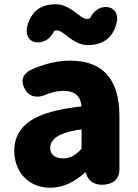

<svg xmlns="http://www.w3.org/2000/svg" viewBox="-20 -868 646 902"><path d="M122 -300C71 -265 47 -219 47 -159C47 -64 111 14 216 14C279 14 332 -15 379 -57H384V-55C392 -19 422 0 459 0C507 0 541 -24 541 -72V-161V-323C541 -501 458 -583 311 -583C244 -583 182 -566 123 -539C86 -519 76 -489 96 -451C117 -412 156 -405 196 -424C225 -435 251 -441 277 -441C335 -441 359 -414 363 -368C252 -356 173 -334 122 -300ZM294 -246C313 -252 336 -257 363 -260V-169C337 -141 313 -124 277 -124C240 -124 216 -140 216 -173C216 -193 225 -211 248 -226C260 -234 275 -240 294 -246ZM138 -806C123 -788 112 -765 106 -735C102 -699 118 -671 154 -669C190 -667 219 -689 234 -722C238 -724 242 -725 247 -725C281 -725 322 -656 393 -656C438 -656 473 -670 498 -698C513 -716 524 -739 530 -769C534 -805 517 -833 481 -835C446 -837 417 -814 403 -782C398 -780 394 -779 389 -779C355 -779 313 -848 242 -848C198 -848 162 -835 138 -806Z"/></svg>

Font: GenSenRounded2 TW H
Style: Regular
Weight: 900
Version: Version 2.100;PS 2.1;hotconv 16.6.51;makeotf.lib2.5.65220 DE